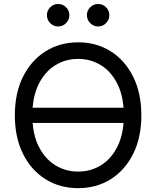

<svg xmlns="http://www.w3.org/2000/svg" viewBox="-20 -955 801 985"><path d="M627.4 -402.3V-324.2H127.4V-402.3ZM380.9 10.3Q287.1 10.3 213.6 -35.6Q140.1 -81.5 98.1 -165.5Q56.2 -249.5 56.2 -363.3Q56.2 -477.5 98.1 -561.5Q140.1 -645.5 213.6 -691.7Q287.1 -737.8 380.9 -737.8Q475.1 -737.8 548.1 -691.7Q621.1 -645.5 663.1 -561.5Q705.1 -477.5 705.1 -363.3Q705.1 -249.5 663.1 -165.5Q621.1 -81.5 548.1 -35.6Q475.1 10.3 380.9 10.3ZM380.9 -74.7Q446.3 -74.7 499.3 -107.9Q552.2 -141.1 583.7 -205.6Q615.2 -270 615.2 -363.3Q615.2 -457 583.7 -521.7Q552.2 -586.4 499.3 -619.6Q446.3 -652.8 380.9 -652.8Q315.4 -652.8 262.2 -619.4Q209 -585.9 177.5 -521.5Q146 -457 146 -363.3Q146 -270 177.5 -205.8Q209 -141.6 262.2 -108.2Q315.4 -74.7 380.9 -74.7ZM483.9 -819.3Q460 -819.3 442.9 -836.4Q425.8 -853.5 425.8 -877.4Q425.8 -900.9 442.9 -917.7Q460 -934.6 483.9 -934.6Q507.3 -934.6 524.2 -917.7Q541 -900.9 541 -877.4Q541 -853.5 524.2 -836.4Q507.3 -819.3 483.9 -819.3ZM278.3 -819.3Q254.4 -819.3 237.5 -836.4Q220.7 -853.5 220.7 -877.4Q220.7 -900.9 237.8 -917.7Q254.9 -934.6 278.3 -934.6Q302.2 -934.6 319.1 -917.7Q335.9 -900.9 335.9 -877.4Q335.9 -853.5 319.1 -836.4Q302.2 -819.3 278.3 -819.3Z"/></svg>

Font: Inter 18pt
Style: Regular
Weight: 400
Designer: Rasmus Andersson
Foundry: rsms
Version: Version 4.001;git-66647c0bb